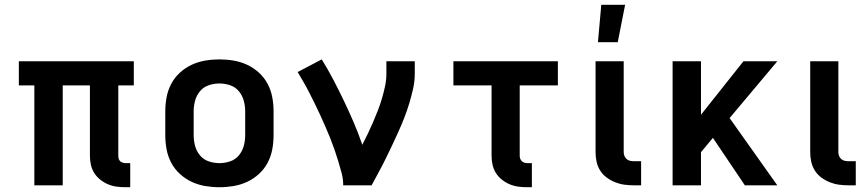

<svg xmlns="http://www.w3.org/2000/svg" viewBox="-20 -777 3640 805"><path d="M507 8Q488 8 469 5.5Q450 3 432.5 -4.5Q415 -12 400 -24Q385 -36 375 -52Q365 -68 361 -86.5Q357 -105 357 -124V-419H243V0H124V-419H59V-520H541V-419H476V-124Q476 -118 477.5 -112Q479 -106 483.5 -101.5Q488 -97 494.5 -95Q501 -93 507 -93H526V8Z M900 8Q870 8 840.5 3Q811 -2 784 -14.5Q757 -27 734.5 -47.5Q712 -68 698 -94.5Q684 -121 678.5 -150.5Q673 -180 673 -210V-310Q673 -340 678.5 -369.5Q684 -399 698 -425.5Q712 -452 734.5 -472.5Q757 -493 784 -505.5Q811 -518 840.5 -523Q870 -528 900 -528Q930 -528 959.5 -523Q989 -518 1016 -505.5Q1043 -493 1065.5 -472.5Q1088 -452 1102 -425.5Q1116 -399 1121.5 -369.5Q1127 -340 1127 -310V-210Q1127 -180 1121.5 -150.5Q1116 -121 1102 -94.5Q1088 -68 1065.5 -47.5Q1043 -27 1016 -14.5Q989 -2 959.5 3Q930 8 900 8ZM900 -93Q923 -93 945 -100.5Q967 -108 981.5 -125.5Q996 -143 1002 -165Q1008 -187 1008 -210V-310Q1008 -333 1002 -355Q996 -377 981.5 -394.5Q967 -412 945 -419.5Q923 -427 900 -427Q877 -427 855 -419.5Q833 -412 818.5 -394.5Q804 -377 798 -355Q792 -333 792 -310V-210Q792 -187 798 -165Q804 -143 818.5 -125.5Q833 -108 855 -100.5Q877 -93 900 -93Z M1419 0Q1419 -26 1412.5 -51Q1406 -76 1398.5 -100.5Q1391 -125 1382.5 -149.5Q1374 -174 1364.5 -198Q1355 -222 1344.5 -245.5Q1334 -269 1323.5 -292.5Q1313 -316 1301.5 -339Q1290 -362 1278.5 -385Q1267 -408 1254 -430.5Q1241 -453 1228 -475L1329 -528Q1355 -486 1378 -442Q1401 -398 1422.5 -353Q1444 -308 1463.5 -262.5Q1483 -217 1499 -170Q1511 -193 1522.5 -217Q1534 -241 1544.5 -265.5Q1555 -290 1564.5 -314.5Q1574 -339 1581.5 -364.5Q1589 -390 1594.5 -416Q1600 -442 1600 -468V-520H1719V-468Q1719 -436 1712 -405Q1705 -374 1696 -344Q1687 -314 1675.5 -284.5Q1664 -255 1651 -226Q1638 -197 1624.5 -168.5Q1611 -140 1597 -111.5Q1583 -83 1568 -55.5Q1553 -28 1538 0Z M2191 8Q2172 8 2153 5.5Q2134 3 2116.5 -4.5Q2099 -12 2084 -24Q2069 -36 2059 -52Q2049 -68 2045 -86.5Q2041 -105 2041 -124V-419H1881V-520H2319V-419H2159V-124Q2159 -118 2161 -112Q2163 -106 2167.5 -101.5Q2172 -97 2178.5 -95Q2185 -93 2191 -93H2210V8Z M2640 0Q2619 0 2599 -2.5Q2579 -5 2560 -12.5Q2541 -20 2524.5 -32Q2508 -44 2497 -61Q2486 -78 2481.5 -98Q2477 -118 2477 -139V-520H2595V-139Q2595 -130 2598.5 -122Q2602 -114 2608.5 -109Q2615 -104 2623 -102.5Q2631 -101 2640 -101H2668V0ZM2487 -600 2501 -757H2601L2570 -600Z M3103 0 2969 -199 2919 -139V0H2800V-520H2919V-296L3097 -520H3239L3039 -282L3239 0Z M3540 0Q3519 0 3499 -2.5Q3479 -5 3460 -12.5Q3441 -20 3424.5 -32Q3408 -44 3397 -61Q3386 -78 3381.5 -98Q3377 -118 3377 -139V-520H3495V-139Q3495 -130 3498.5 -122Q3502 -114 3508.5 -109Q3515 -104 3523 -102.5Q3531 -101 3540 -101H3568V0Z"/></svg>

Font: Iosevka Aile
Style: Bold
Weight: 700
Designer: Belleve Invis
Foundry: Belleve Invis
Version: Version 28.0.1; ttfautohint (v1.8.4)